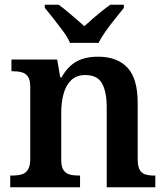

<svg xmlns="http://www.w3.org/2000/svg" viewBox="-20 -786 699 806"><path d="M23 0V-49H30Q53 -49 70 -53.5Q87 -58 97 -73.5Q107 -89 107 -119V-421Q107 -450 97.5 -464Q88 -478 71.5 -482.5Q55 -487 33 -487H28V-536H220L233 -461H238Q265 -508 301.5 -528Q338 -548 392 -548Q472 -548 515 -502Q558 -456 558 -354V-120Q558 -89 566 -74Q574 -59 589.5 -54Q605 -49 627 -49H632V0H428V-335Q428 -400 408.5 -435.5Q389 -471 338 -471Q301 -471 278.5 -449Q256 -427 246.5 -391Q237 -355 237 -313V-115Q237 -86 246.5 -72Q256 -58 272.5 -53.5Q289 -49 311 -49H316V0ZM274 -606Q264 -629 244.5 -655.5Q225 -682 204.5 -708Q184 -734 168 -753V-766H226Q242 -755 261 -739Q280 -723 299.5 -706.5Q319 -690 334 -676Q349 -690 368 -706.5Q387 -723 407 -739Q427 -755 443 -766H500V-753Q485 -734 464 -708Q443 -682 424 -655.5Q405 -629 394 -606Z"/></svg>

Font: Noto Serif Hebrew SemiBold
Style: Regular
Weight: 600
Version: Version 2.003